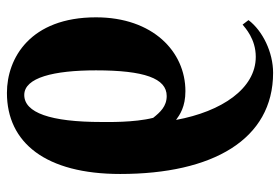

<svg xmlns="http://www.w3.org/2000/svg" viewBox="-147 -653 808 554"><g transform="rotate(90 257.0 -376.0)"><path d="M332 -265C332 -117 305 -42 254 -42C204 -42 183 -127 183 -249C183 -388 206 -453 257 -453C287 -453 304 -434 320 -414C334 -359 332 -280 332 -265ZM326 -480C311 -491 288 -507 243 -507C129 -507 30 -413 30 -249C30 -59 148 8 248 8C392 8 482 -104 482 -319C482 -585 383 -760 190 -760C131 -760 69 -730 38 -689L51 -672C60 -679 92 -710 144 -710C236 -710 302 -611 326 -480Z"/></g></svg>

Font: Berkshire Swash
Style: Regular
Weight: 700
Designer: Astigmatic (AOETI)
Foundry: Astigmatic (AOETI)
Version: Version 1.000